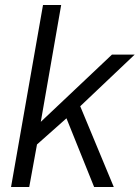

<svg xmlns="http://www.w3.org/2000/svg" viewBox="-20 -743 555 763"><path d="M23.9 0 150.9 -723.1H223.1L142.1 -258.8L424.8 -525.9H515.1L298.8 -320.8L432.1 0H354L244.1 -272.9L127 -168.9L96.2 0Z"/></svg>

Font: Archivo Light
Style: Italic
Weight: 300
Italic angle: -10°
Designer: Hector Gatti
Foundry: Omnibus-Type
Version: Version 2.001